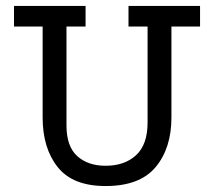

<svg xmlns="http://www.w3.org/2000/svg" viewBox="-20 -609 718 644"><path d="M555 -215Q555 -112 502 -48.5Q449 15 334 15Q224 15 173.5 -48.5Q123 -112 123 -215V-520H27V-589H267V-520H203V-188Q203 -118 239 -85.5Q275 -53 334 -53Q398 -53 436.5 -88.5Q475 -124 475 -198V-520H411V-589H651V-520H555Z"/></svg>

Font: Podkova
Style: Regular
Weight: 400
Designer: Ilya Yudin
Foundry: Cyreal (www.cyreal.org)
Version: Version 2.103